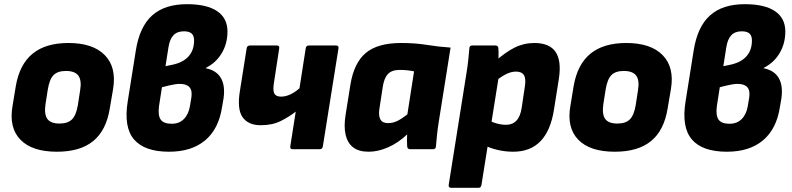

<svg xmlns="http://www.w3.org/2000/svg" viewBox="-20 -715 3793 920"><path d="M253 12Q134 12 78 -45.5Q22 -103 40 -207L56 -304Q74 -407 136.5 -458Q199 -509 308 -509Q425 -509 482 -451Q539 -393 522 -289L506 -195Q489 -90 426.5 -39Q364 12 253 12ZM265 -123Q305 -123 325 -143Q345 -163 353 -211L364 -282Q372 -330 355.5 -352.5Q339 -375 296 -375Q256 -375 236.5 -355Q217 -335 209 -286L198 -216Q191 -167 207 -145Q223 -123 265 -123Z M790 12Q673 12 622.5 -46.5Q572 -105 592 -229L631 -474Q649 -587 709 -641Q769 -695 876 -695Q971 -695 1020.5 -661.5Q1070 -628 1070 -564Q1070 -507 1043 -461Q1016 -415 967 -390L966 -388Q1017 -378 1038.5 -341Q1060 -304 1051 -242L1044 -202Q1028 -97 963 -42.5Q898 12 790 12ZM803 -122Q838 -122 860.5 -144Q883 -166 890 -206L897 -248Q902 -281 888 -297Q874 -313 841 -313Q831 -313 818 -311Q805 -309 790 -305.5Q775 -302 756 -297L742 -207Q736 -162 750 -142Q764 -122 803 -122ZM773 -398 798 -403Q836 -410 860.5 -425.5Q885 -441 897.5 -465Q910 -489 910 -521Q910 -544 898 -554.5Q886 -565 861 -565Q829 -565 811 -546Q793 -527 787 -487Z M1382 0Q1369 0 1371 -14L1397 -180Q1365 -155 1325 -135Q1285 -115 1229 -115Q1169 -115 1142 -154Q1115 -193 1130 -282L1162 -484Q1164 -497 1178 -497H1307Q1320 -497 1318 -484L1292 -314Q1287 -280 1295 -266Q1303 -252 1327 -252Q1349 -252 1372 -263Q1395 -274 1415 -292L1445 -484Q1447 -497 1460 -497H1590Q1604 -497 1602 -484L1527 -14Q1525 0 1512 0Z M1747 12Q1699 12 1672 -9Q1645 -30 1636 -69.5Q1627 -109 1636 -165L1659 -309Q1676 -414 1733 -461.5Q1790 -509 1902 -509Q1970 -509 2025 -500Q2080 -491 2139 -487L2082 -129Q2077 -97 2074 -68.5Q2071 -40 2069 -14Q2068 0 2055 0H1945Q1932 0 1931 -14Q1930 -27 1930 -41.5Q1930 -56 1931 -71Q1889 -31 1840.5 -9.5Q1792 12 1747 12ZM1840 -125Q1863 -125 1885 -136Q1907 -147 1932 -167L1964 -373Q1951 -376 1933 -378Q1915 -380 1895 -380Q1857 -380 1838.5 -360Q1820 -340 1814 -298L1798 -194Q1793 -161 1802.5 -143Q1812 -125 1840 -125Z M2439 12Q2401 12 2362.5 3Q2324 -6 2300 -21L2317 -142Q2334 -131 2358 -124Q2382 -117 2404 -117Q2436 -117 2455 -137.5Q2474 -158 2480 -200L2495 -301Q2501 -338 2490.5 -355Q2480 -372 2452 -372Q2428 -372 2400.5 -357.5Q2373 -343 2339 -313L2343 -413Q2400 -464 2445 -486.5Q2490 -509 2540 -509Q2613 -509 2642 -466.5Q2671 -424 2658 -338L2634 -187Q2618 -88 2569.5 -38Q2521 12 2439 12ZM2143 185Q2128 185 2130 171L2216 -370Q2221 -401 2224 -429.5Q2227 -458 2229 -483Q2229 -497 2243 -497H2354Q2367 -497 2368 -484Q2369 -474 2369 -462Q2369 -450 2368.5 -437.5Q2368 -425 2366 -413L2370 -349L2287 171Q2285 185 2273 185Z M2926 12Q2807 12 2751 -45.5Q2695 -103 2713 -207L2729 -304Q2747 -407 2809.5 -458Q2872 -509 2981 -509Q3098 -509 3155 -451Q3212 -393 3195 -289L3179 -195Q3162 -90 3099.5 -39Q3037 12 2926 12ZM2938 -123Q2978 -123 2998 -143Q3018 -163 3026 -211L3037 -282Q3045 -330 3028.5 -352.5Q3012 -375 2969 -375Q2929 -375 2909.5 -355Q2890 -335 2882 -286L2871 -216Q2864 -167 2880 -145Q2896 -123 2938 -123Z M3463 12Q3346 12 3295.5 -46.5Q3245 -105 3265 -229L3304 -474Q3322 -587 3382 -641Q3442 -695 3549 -695Q3644 -695 3693.5 -661.5Q3743 -628 3743 -564Q3743 -507 3716 -461Q3689 -415 3640 -390L3639 -388Q3690 -378 3711.5 -341Q3733 -304 3724 -242L3717 -202Q3701 -97 3636 -42.5Q3571 12 3463 12ZM3476 -122Q3511 -122 3533.5 -144Q3556 -166 3563 -206L3570 -248Q3575 -281 3561 -297Q3547 -313 3514 -313Q3504 -313 3491 -311Q3478 -309 3463 -305.5Q3448 -302 3429 -297L3415 -207Q3409 -162 3423 -142Q3437 -122 3476 -122ZM3446 -398 3471 -403Q3509 -410 3533.5 -425.5Q3558 -441 3570.5 -465Q3583 -489 3583 -521Q3583 -544 3571 -554.5Q3559 -565 3534 -565Q3502 -565 3484 -546Q3466 -527 3460 -487Z"/></svg>

Font: Sofia Sans Black
Style: Italic
Weight: 900
Italic angle: -9°
Version: Version 4.100-B